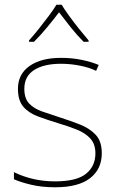

<svg xmlns="http://www.w3.org/2000/svg" viewBox="-20 -783 498 813"><path d="M411 -134Q411 -67 361.5 -28.5Q312 10 213 10Q158 10 113 -0.5Q68 -11 39 -24V-54Q119 -15 213 -15Q304 -15 344 -47Q384 -79 384 -134Q384 -173 362.5 -196.5Q341 -220 304.5 -234.5Q268 -249 224 -262Q178 -276 139.5 -290.5Q101 -305 78.5 -331.5Q56 -358 56 -407Q56 -469 105 -503.5Q154 -538 238 -538Q285 -538 326 -529.5Q367 -521 398 -508L387 -483Q359 -497 318.5 -505Q278 -513 238 -513Q166 -513 124.5 -486.5Q83 -460 83 -407Q83 -366 103.5 -344.5Q124 -323 158.5 -311Q193 -299 233 -286Q277 -272 318 -256Q359 -240 385 -212.5Q411 -185 411 -134ZM241 -763Q253 -743 273 -715.5Q293 -688 315 -660.5Q337 -633 355 -612V-606H334Q306 -634 278.5 -668.5Q251 -703 230 -731Q209 -703 180.5 -668.5Q152 -634 124 -606H103V-612Q122 -633 144 -660.5Q166 -688 186.5 -715.5Q207 -743 219 -763Z"/></svg>

Font: Noto Sans Thin
Style: Regular
Weight: 100
Designer: Monotype Design Team
Foundry: Monotype Imaging Inc.
Version: Version 2.007